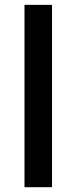

<svg xmlns="http://www.w3.org/2000/svg" viewBox="-20 -780 319 800"><path d="M196.8 0H82V-759.8H196.8Z"/></svg>

Font: f2_4961           
Style: Regular
Weight: 600
Foundry: Ascender Corporation
Version: Version 1.10